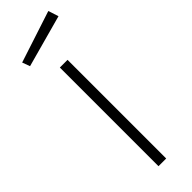

<svg xmlns="http://www.w3.org/2000/svg" viewBox="-239 -698 706 706"><g transform="rotate(-45 114.0 -345.0)"><path d="M134 -513V0H94V-513ZM9 -624 211 -690 224 -650 20 -594Z"/></g></svg>

Font: Lineal Thin
Style: Regular
Weight: 200
Designer: Created by Frank Adebiaye with contributions from Anton Moglia & Ariel Martín Pérez
Created by Frank ADEBIAYE with FontF
Foundry: Velvetyne Type Foundry
Version: Version 2.000;Glyphs 3.2 (3227)